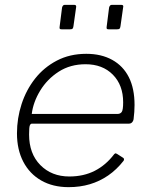

<svg xmlns="http://www.w3.org/2000/svg" viewBox="-20 -762 618 792"><path d="M294 -732 283 -654Q282 -647 279.5 -644Q277 -641 268 -641H235Q228 -641 226.5 -643.5Q225 -646 226 -652L236 -731Q239 -742 247 -742H286Q296 -742 294 -732ZM488 -732 477 -654Q476 -647 473.5 -644Q471 -641 462 -641H429Q422 -641 420.5 -643.5Q419 -646 420 -652L430 -731Q433 -742 441 -742H480Q491 -742 488 -732ZM263 10Q198 10 150 -17.5Q102 -45 76 -95Q50 -145 50 -212Q50 -274 69 -332.5Q88 -391 124.5 -437.5Q161 -484 214.5 -512Q268 -540 336 -540Q398 -540 443 -515Q488 -490 511.5 -443.5Q535 -397 535 -329Q535 -315 534 -300.5Q533 -286 531 -270Q530 -263 525 -257.5Q520 -252 512 -252H112Q106 -252 103 -244.5Q100 -237 100 -207Q100 -128 146.5 -81Q193 -34 266 -34Q325 -34 371 -57.5Q417 -81 451 -126Q455 -130 457.5 -129.5Q460 -129 463 -127L488 -111Q494 -107 490 -99Q461 -62 426 -38Q391 -14 350.5 -2Q310 10 263 10ZM465 -292Q476 -292 482 -300Q488 -308 488 -340Q488 -411 445.5 -454Q403 -497 333 -497Q270 -497 222.5 -466.5Q175 -436 146 -388.5Q117 -341 111 -292Z"/></svg>

Font: Libre Franklin ExtraLight
Style: Italic
Weight: 250
Italic angle: -8°
Designer: Pablo Impallari, Rodrigo Fuenzalida, Nhung Nguyen
Foundry: Impallari Type
Version: Version 3.000